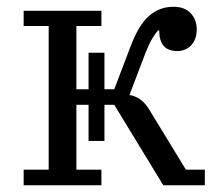

<svg xmlns="http://www.w3.org/2000/svg" viewBox="-20 -548 641 568"><path d="M50 -46H124V-471H50V-516H280V-471H206V-284H242V-392H289V-284H318L366 -410Q390 -474 421 -501Q452 -528 493 -528Q526 -528 544 -509Q562 -490 562 -461Q562 -432 546 -414.5Q530 -397 504 -397Q451 -397 451 -458H448Q440 -450 431 -435Q422 -420 411 -393L363 -267Q381 -264 395.5 -253.5Q410 -243 422 -223L530 -46H586V0H463L318 -238H289V-131H242V-238H206V-46H280V0H50Z"/></svg>

Font: IBM Plex Serif
Style: Regular
Weight: 400
Designer: Mike Abbink, Paul van der Laan, Pieter van Rosmalen
Foundry: Bold Monday
Version: Version 3.001